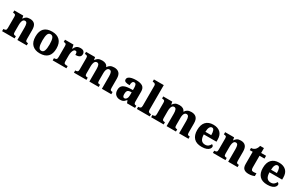

<svg xmlns="http://www.w3.org/2000/svg" viewBox="257 -2514 6599 4277"><g transform="rotate(30 3556.0 -375.0)"><path d="M17 0V-57H21Q55 -57 74 -69Q93 -81 93 -125V-415Q93 -456 76 -467.5Q59 -479 26 -479H22V-536H252L265 -469H270Q291 -504 325 -527Q359 -550 422 -550Q502 -550 543.5 -504.5Q585 -459 585 -358V-128Q585 -82 599 -69.5Q613 -57 647 -57H651V0H410V-322Q410 -386 396.5 -421.5Q383 -457 345 -457Q316 -457 299.5 -435.5Q283 -414 276 -379.5Q269 -345 269 -305V-122Q269 -81 285.5 -69Q302 -57 335 -57H339V0Z M988 10Q863 10 791.5 -60Q720 -130 720 -271Q720 -411 788.5 -480.5Q857 -550 991 -550Q1116 -550 1188 -480.5Q1260 -411 1260 -271Q1260 -130 1191 -60Q1122 10 988 10ZM990 -57Q1041 -57 1061.5 -111.5Q1082 -166 1082 -271Q1082 -376 1061 -429Q1040 -482 989 -482Q938 -482 918 -429Q898 -376 898 -271Q898 -166 918.5 -111.5Q939 -57 990 -57Z M1318 0V-57H1323Q1357 -57 1376.5 -69.5Q1396 -82 1396 -129V-411Q1396 -455 1379 -467Q1362 -479 1329 -479H1326V-536H1544L1564 -442H1569Q1594 -498 1628.5 -523Q1663 -548 1723 -548Q1781 -548 1807 -521.5Q1833 -495 1833 -454Q1833 -403 1795.5 -380Q1758 -357 1695 -357Q1695 -398 1686.5 -420Q1678 -442 1650 -442Q1623 -442 1606 -416.5Q1589 -391 1580.5 -352.5Q1572 -314 1572 -276V-124Q1572 -80 1590 -68.5Q1608 -57 1637 -57H1671V0Z M1865 0V-57H1870Q1904 -57 1922.5 -69Q1941 -81 1941 -125V-419Q1941 -460 1922.5 -471.5Q1904 -483 1871 -483H1867V-536H2099L2112 -469H2117Q2138 -505 2174.5 -527.5Q2211 -550 2279 -550Q2390 -550 2424 -469H2430Q2449 -505 2488 -527.5Q2527 -550 2588 -550Q2670 -550 2715 -504.5Q2760 -459 2760 -358V-128Q2760 -82 2774 -69.5Q2788 -57 2822 -57H2826V0H2584V-322Q2584 -386 2568.5 -421.5Q2553 -457 2514 -457Q2487 -457 2469.5 -437.5Q2452 -418 2444.5 -386Q2437 -354 2437 -316V-128Q2437 -82 2451 -69.5Q2465 -57 2499 -57H2503V0H2262V-322Q2262 -386 2247.5 -421.5Q2233 -457 2194 -457Q2165 -457 2148 -435.5Q2131 -414 2123.5 -379.5Q2116 -345 2116 -305V-122Q2116 -81 2133 -69Q2150 -57 2183 -57H2187V0Z M3051 10Q2986 10 2940 -30Q2894 -70 2894 -154Q2894 -236 2949 -275Q3004 -314 3116 -318L3197 -321V-375Q3197 -430 3184 -457.5Q3171 -485 3138 -485Q3078 -485 3078 -377Q3006 -377 2971 -392.5Q2936 -408 2936 -446Q2936 -483 2965.5 -506Q2995 -529 3044 -539.5Q3093 -550 3152 -550Q3262 -550 3317.5 -512.5Q3373 -475 3373 -381V-128Q3373 -87 3386 -72Q3399 -57 3433 -57H3437V0H3230L3207 -62H3197Q3175 -35 3155.5 -19.5Q3136 -4 3112 3Q3088 10 3051 10ZM3120 -67Q3155 -67 3176.5 -101Q3198 -135 3198 -191V-264L3161 -261Q3111 -258 3092 -230.5Q3073 -203 3073 -151Q3073 -67 3120 -67Z M3484 0V-57H3495Q3524 -57 3543 -72Q3562 -87 3562 -128V-644Q3562 -670 3549.5 -682.5Q3537 -695 3521.5 -699Q3506 -703 3495 -703H3484V-760H3737V-128Q3737 -87 3756 -72Q3775 -57 3804 -57H3815V0Z M3851 0V-57H3856Q3890 -57 3908.5 -69Q3927 -81 3927 -125V-419Q3927 -460 3908.5 -471.5Q3890 -483 3857 -483H3853V-536H4085L4098 -469H4103Q4124 -505 4160.5 -527.5Q4197 -550 4265 -550Q4376 -550 4410 -469H4416Q4435 -505 4474 -527.5Q4513 -550 4574 -550Q4656 -550 4701 -504.5Q4746 -459 4746 -358V-128Q4746 -82 4760 -69.5Q4774 -57 4808 -57H4812V0H4570V-322Q4570 -386 4554.5 -421.5Q4539 -457 4500 -457Q4473 -457 4455.5 -437.5Q4438 -418 4430.5 -386Q4423 -354 4423 -316V-128Q4423 -82 4437 -69.5Q4451 -57 4485 -57H4489V0H4248V-322Q4248 -386 4233.5 -421.5Q4219 -457 4180 -457Q4151 -457 4134 -435.5Q4117 -414 4109.5 -379.5Q4102 -345 4102 -305V-122Q4102 -81 4119 -69Q4136 -57 4169 -57H4173V0Z M5151 10Q5015 10 4948 -62.5Q4881 -135 4881 -266Q4881 -406 4948.5 -478Q5016 -550 5139 -550Q5253 -550 5318.5 -489Q5384 -428 5384 -309V-255H5058Q5060 -159 5094 -114.5Q5128 -70 5194 -70Q5245 -70 5276.5 -95.5Q5308 -121 5325 -158Q5341 -153 5352.5 -140.5Q5364 -128 5364 -110Q5364 -82 5342.5 -54.5Q5321 -27 5274 -8.5Q5227 10 5151 10ZM5210 -323Q5210 -398 5194 -439.5Q5178 -481 5143 -481Q5106 -481 5083.5 -440.5Q5061 -400 5060 -323Z M5440 0V-57H5444Q5478 -57 5497 -69Q5516 -81 5516 -125V-415Q5516 -456 5499 -467.5Q5482 -479 5449 -479H5445V-536H5675L5688 -469H5693Q5714 -504 5748 -527Q5782 -550 5845 -550Q5925 -550 5966.5 -504.5Q6008 -459 6008 -358V-128Q6008 -82 6022 -69.5Q6036 -57 6070 -57H6074V0H5833V-322Q5833 -386 5819.5 -421.5Q5806 -457 5768 -457Q5739 -457 5722.5 -435.5Q5706 -414 5699 -379.5Q5692 -345 5692 -305V-122Q5692 -81 5708.5 -69Q5725 -57 5758 -57H5762V0Z M6358 10Q6281 10 6238 -25.5Q6195 -61 6195 -149V-464H6120V-519Q6158 -519 6185 -534Q6212 -549 6227 -565Q6241 -580 6253 -604Q6265 -628 6273 -661H6371V-536H6498V-464H6371V-165Q6371 -122 6384 -102.5Q6397 -83 6433 -83Q6453 -83 6472 -85.5Q6491 -88 6507 -92V-19Q6490 -11 6451.5 -0.5Q6413 10 6358 10Z M6840 10Q6704 10 6637 -62.5Q6570 -135 6570 -266Q6570 -406 6637.5 -478Q6705 -550 6828 -550Q6942 -550 7007.5 -489Q7073 -428 7073 -309V-255H6747Q6749 -159 6783 -114.5Q6817 -70 6883 -70Q6934 -70 6965.5 -95.5Q6997 -121 7014 -158Q7030 -153 7041.5 -140.5Q7053 -128 7053 -110Q7053 -82 7031.5 -54.5Q7010 -27 6963 -8.5Q6916 10 6840 10ZM6899 -323Q6899 -398 6883 -439.5Q6867 -481 6832 -481Q6795 -481 6772.5 -440.5Q6750 -400 6749 -323Z"/></g></svg>

Font: Noto Serif Telugu ExtraBold
Style: Regular
Weight: 800
Designer: Jelle Bosma - Monotype Design Team
Foundry: Monotype Imaging Inc.
Version: Version 2.005; ttfautohint (v1.8.4.7-5d5b)